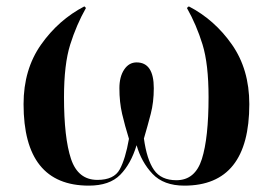

<svg xmlns="http://www.w3.org/2000/svg" viewBox="-20 -573 857 603"><path d="M259 10Q324 10 357.5 -24Q391 -58 409 -117Q424 -64 459 -27Q494 10 559 10Q763 10 763 -246Q763 -355 708.5 -433Q654 -511 573 -553L567 -548Q597 -495 616 -433.5Q635 -372 635 -268Q635 -140 614 -73.5Q593 -7 534 -7Q486 -7 463.5 -39.5Q441 -72 432 -138Q444 -179 453.5 -215.5Q463 -252 463 -296Q463 -377 409 -377Q385 -377 370 -354.5Q355 -332 355 -296Q355 -252 363.5 -215.5Q372 -179 385 -137Q374 -74 356 -41Q338 -8 286 -8Q225 -8 203 -74Q181 -140 181 -268Q181 -371 200.5 -433Q220 -495 250 -548L245 -553Q164 -511 109 -433Q54 -355 54 -246Q54 10 259 10Z"/></svg>

Font: Noto Serif Display Semi
Style: Regular
Weight: 600
Designer: Monotype Design Team
Foundry: Monotype Imaging Inc.
Version: Version 1.900